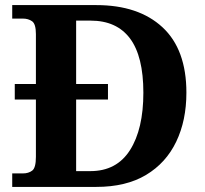

<svg xmlns="http://www.w3.org/2000/svg" viewBox="-20 -734 807 754"><path d="M28 0V-53H70Q92 -53 106.5 -64Q121 -75 121 -118V-343H38V-404H121V-600Q121 -640 106 -650.5Q91 -661 70 -661H28V-714H358Q524 -714 618 -627Q712 -540 712 -370Q712 -261 672 -177.5Q632 -94 553.5 -47Q475 0 358 0ZM335 -62Q438 -62 490.5 -144.5Q543 -227 543 -370Q543 -513 490.5 -583Q438 -653 336 -653H279V-404H404V-343H279V-62Z"/></svg>

Font: Noto Serif Tamil
Style: Bold Italic
Weight: 700
Italic angle: -12°
Designer: Indian Type Foundry, Tom Grace, and the Monotype Design Team
Foundry: Monotype Imaging Inc.
Version: Version 2.003; ttfautohint (v1.8.4.7-5d5b)